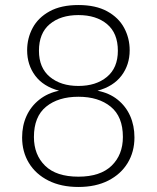

<svg xmlns="http://www.w3.org/2000/svg" viewBox="-20 -732 623 764"><path d="M292 12Q223 12 172.5 -13.5Q122 -39 95 -83.5Q68 -128 68 -185Q68 -232 85.5 -270.5Q103 -309 136.5 -335.5Q170 -362 215 -371Q152 -388 120 -431Q88 -474 88 -532Q88 -580 110 -621Q132 -662 177.5 -687Q223 -712 292 -712Q361 -712 406.5 -687Q452 -662 474 -621Q496 -580 496 -532Q496 -474 463.5 -431Q431 -388 368 -371Q415 -362 448 -335.5Q481 -309 498 -270.5Q515 -232 515 -185Q515 -128 488 -83.5Q461 -39 411 -13.5Q361 12 292 12ZM292 -29Q379 -29 424 -72.5Q469 -116 469 -187Q469 -268 420.5 -307.5Q372 -347 292 -347Q212 -347 163.5 -307.5Q115 -268 115 -187Q115 -116 159.5 -72.5Q204 -29 292 -29ZM292 -390Q362 -390 405.5 -426Q449 -462 449 -530Q449 -600 406 -636Q363 -672 292 -672Q221 -672 178 -636Q135 -600 135 -530Q135 -462 178.5 -426Q222 -390 292 -390Z"/></svg>

Font: DM Sans 9pt ExtraLight
Style: Regular
Weight: 250
Version: Version 4.004;gftools[0.9.30]